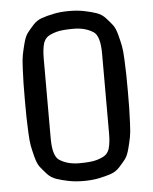

<svg xmlns="http://www.w3.org/2000/svg" viewBox="-50 -700 600 754"><g transform="rotate(-5 250.0 -323.0)"><path d="M452.5 -389.5Q453 -368 453 -323Q453 -278 452.5 -256.5Q452 -235 450.5 -198.5Q449 -162 445.5 -144Q442 -126 435 -99Q428 -72 418 -59Q408 -46 393 -29.5Q378 -13 357.5 -6Q337 1 310 6.5Q283 12 250 12Q217 12 190 6.5Q163 1 142.5 -6Q122 -13 107 -29.5Q92 -46 82 -59Q72 -72 65 -99Q58 -126 54.5 -144Q51 -162 49.5 -198.5Q48 -235 47.5 -256.5Q47 -278 47 -323Q47 -368 47.5 -389.5Q48 -411 49.5 -447.5Q51 -484 54.5 -502Q58 -520 65 -547Q72 -574 82 -587Q92 -600 107 -616.5Q122 -633 142.5 -640Q163 -647 190 -652.5Q217 -658 250 -658Q283 -658 310 -652.5Q337 -647 357.5 -640Q378 -633 393 -616.5Q408 -600 418 -587Q428 -574 435 -547Q442 -520 445.5 -502Q449 -484 450.5 -447.5Q452 -411 452.5 -389.5ZM365 -166V-480Q365 -549 340 -566Q308 -587 261.5 -587Q215 -587 193 -580.5Q171 -574 159.5 -566Q148 -558 142 -541Q135 -518 135 -480V-166Q135 -97 160 -80Q192 -59 238.5 -59Q285 -59 307 -65.5Q329 -72 340.5 -80Q352 -88 358 -105Q365 -128 365 -166Z"/></g></svg>

Font: Strait
Style: Regular
Weight: 400
Width: 3
Designer: Eduardo Rodriguez Tunni
Foundry: Eduardo Rodriguez Tunni
Version: Version 1.001